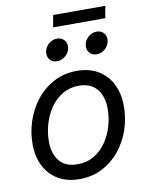

<svg xmlns="http://www.w3.org/2000/svg" viewBox="-92 -899 745 977"><g transform="rotate(-10 280.0 -411.0)"><path d="M239.7 11.7Q175.8 11.7 129.9 -15.4Q84 -42.5 59.1 -91.3Q34.2 -140.1 34.2 -205.1Q34.2 -267.1 54.2 -325.9Q74.2 -384.8 111.8 -431.4Q149.4 -478 202.1 -505.6Q254.9 -533.2 319.8 -533.2Q383.8 -533.2 429.9 -505.9Q476.1 -478.5 500.7 -429.2Q525.4 -379.9 525.4 -314.5Q525.4 -252 505.4 -193.4Q485.4 -134.8 447.5 -88.4Q409.7 -42 357.2 -15.1Q304.7 11.7 239.7 11.7ZM242.2 -64.5Q291 -64.5 328.1 -86.4Q365.2 -108.4 390.6 -145.3Q416 -182.1 429 -226.6Q441.9 -271 441.9 -315.9Q441.9 -358.9 427.7 -390.6Q413.6 -422.4 386 -439.7Q358.4 -457 317.4 -457Q270 -457 232.9 -435.1Q195.8 -413.1 170.4 -376.5Q145 -339.8 131.6 -294.9Q118.2 -250 118.2 -203.6Q118.2 -140.1 149.4 -102.3Q180.7 -64.5 242.2 -64.5ZM435.5 -598.6Q411.6 -598.6 397.9 -615.2Q384.3 -631.8 388.2 -655.3Q391.6 -678.7 411.1 -695.6Q430.7 -712.4 454.1 -712.4Q478 -712.4 491.7 -695.8Q505.4 -679.2 501.5 -655.3Q498 -631.8 478.5 -615.2Q459 -598.6 435.5 -598.6ZM231 -598.6Q207.5 -598.6 193.6 -615.2Q179.7 -631.8 183.6 -655.3Q187 -678.7 206.5 -695.6Q226.1 -712.4 249.5 -712.4Q273.4 -712.4 287.4 -695.8Q301.3 -679.2 297.4 -655.3Q293.5 -631.8 273.9 -615.2Q254.4 -598.6 231 -598.6ZM521 -834 509.8 -772H240.2L251.5 -834Z"/></g></svg>

Font: Inter 28pt
Style: Italic
Weight: 400
Italic angle: -9.3988°
Designer: Rasmus Andersson
Foundry: rsms
Version: Version 4.001;git-66647c0bb